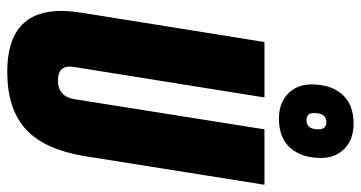

<svg xmlns="http://www.w3.org/2000/svg" viewBox="-253 -733 996 530"><g transform="rotate(90 245.0 -468.0)"><path d="M178 10Q10 10 10 -140Q10 -162 16 -201L96 -700H249L165 -175Q157 -130 202 -130Q247 -130 254 -177L337 -700H490L411 -204Q393 -93 337 -41.5Q281 10 178 10ZM308 -740Q264 -740 238.5 -765Q213 -790 213 -830Q213 -883 240.5 -914.5Q268 -946 321 -946Q365 -946 390.5 -921Q416 -896 416 -856Q416 -803 388.5 -771.5Q361 -740 308 -740ZM312 -816Q337 -816 337 -849Q337 -871 317 -871Q292 -871 292 -836Q292 -816 312 -816Z"/></g></svg>

Font: Georama Condensed ExtraBold
Style: Italic
Weight: 800
Width: 3
Italic angle: -9°
Designer: Jean-Baptiste Levee
Foundry: Production Type
Version: Version 1.000